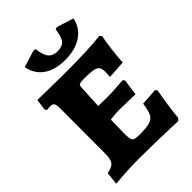

<svg xmlns="http://www.w3.org/2000/svg" viewBox="-249 -975 1097 1097"><g transform="rotate(-45 299.5 -426.5)"><path d="M571 -200Q553 -105 543 -6L531 7Q351 0 216 0Q125 0 27 10L35 -68Q75 -74 89.5 -92.5Q104 -111 104 -155L105 -516Q105 -548 99 -559Q93 -570 75 -570Q60 -570 46 -568L37 -579L46 -647H68Q227 -644 250 -644Q468 -644 556 -656L566 -643Q558 -604 551.5 -550Q545 -496 543 -454L433 -447L435 -485Q435 -512 426.5 -524Q418 -536 394.5 -540.5Q371 -545 320 -545Q291 -545 283 -540Q275 -535 275 -515L268 -377L357 -376Q381 -376 470 -383L480 -372L466 -274Q367 -277 340 -277Q319 -277 295 -274.5Q271 -272 264 -271L262 -154Q262 -126 266 -114Q270 -102 281.5 -98Q293 -94 320 -94Q376 -94 402.5 -102Q429 -110 440.5 -132.5Q452 -155 459 -205L562 -212ZM128 -831 231 -863 245 -859Q251 -806 270 -784Q289 -762 326 -762Q364 -762 381.5 -783Q399 -804 406 -859L420 -863L522 -831Q509 -767 456 -731.5Q403 -696 321 -696Q241 -696 191 -730.5Q141 -765 128 -831Z"/></g></svg>

Font: Alegreya ExtraBold
Style: Regular
Weight: 800
Designer: Juan Pablo del Peral
Foundry: Huerta Tipografica
Version: Version 2.007; ttfautohint (v1.6)